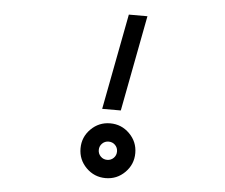

<svg xmlns="http://www.w3.org/2000/svg" viewBox="-50 -749 946 806"><g transform="rotate(5 423.0 -346.0)"><path d="M341.5 -196.9Q375.4 -230.8 423.1 -230.8Q470.8 -230.8 504.6 -196.9Q538.5 -163.1 538.5 -115.4Q538.5 -67.7 504.6 -33.8Q470.8 0 423.1 0Q375.4 0 341.5 -33.8Q307.7 -67.7 307.7 -115.4Q307.7 -163.1 341.5 -196.9ZM450.4 -142.7Q439.2 -153.8 423.1 -153.8Q406.9 -153.8 395.8 -142.7Q384.6 -131.5 384.6 -115.4Q384.6 -99.2 395.8 -88.1Q406.9 -76.9 423.1 -76.9Q439.2 -76.9 450.4 -88.1Q461.5 -99.2 461.5 -115.4Q461.5 -131.5 450.4 -142.7ZM460.8 -692.3H539.2L462.3 -288.5H383.8Z"/></g></svg>

Font: linja laso
Style: Regular
Weight: 700
Version: Version 001.000